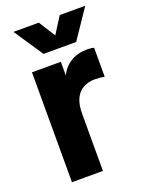

<svg xmlns="http://www.w3.org/2000/svg" viewBox="-138 -793 656 862"><g transform="rotate(-20 190.0 -362.0)"><path d="M53 0V-525H191V-461H192Q208 -496 241.5 -516.5Q275 -537 321 -537Q330 -537 338.5 -536Q347 -535 353 -533V-394Q342 -397 330.5 -398Q319 -399 306 -399Q275 -399 251 -385.5Q227 -372 214 -344.5Q201 -317 201 -272V0ZM130 -585 37 -724H158L237 -599H179L258 -724H380L286 -585Z"/></g></svg>

Font: TikTok Sans 24pt
Style: Bold
Weight: 700
Version: Version 4.000